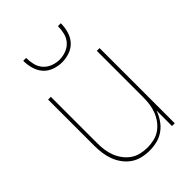

<svg xmlns="http://www.w3.org/2000/svg" viewBox="-220 -836 939 939"><g transform="rotate(-45 250.0 -366.0)"><path d="M247 8Q221 8 195.5 2Q170 -4 149 -18.5Q128 -33 112.5 -54Q97 -75 88 -99Q79 -123 75.5 -148.5Q72 -174 72 -200V-520H91V-200Q91 -177 94 -153.5Q97 -130 105.5 -108Q114 -86 128 -67Q142 -48 161 -34.5Q180 -21 203.5 -15.5Q227 -10 250 -10Q273 -10 296.5 -15.5Q320 -21 339 -34.5Q358 -48 372 -67Q386 -86 394.5 -108Q403 -130 406 -153.5Q409 -177 409 -200V-520H428V0H409V-107Q400 -82 385 -59.5Q370 -37 348 -21Q326 -5 300 1.5Q274 8 247 8ZM250 -600Q223 -600 196.5 -609.5Q170 -619 152.5 -639Q135 -659 127.5 -686Q120 -713 120 -740H140Q140 -717 145.5 -693.5Q151 -670 166.5 -652.5Q182 -635 204.5 -626.5Q227 -618 250 -618Q273 -618 295.5 -626.5Q318 -635 333.5 -652.5Q349 -670 354.5 -693.5Q360 -717 360 -740H380Q380 -713 372.5 -686Q365 -659 347.5 -639Q330 -619 303.5 -609.5Q277 -600 250 -600Z"/></g></svg>

Font: Iosevka Term Curly Thin
Style: Regular
Weight: 100
Designer: Belleve Invis
Foundry: Belleve Invis
Version: Version 32.3.0